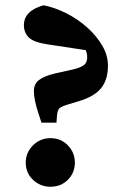

<svg xmlns="http://www.w3.org/2000/svg" viewBox="-20 -696 489 731"><path d="M172 15Q133 15 105.5 -11.5Q78 -38 78 -77Q78 -115 105.5 -142.5Q133 -170 172 -170Q212 -170 238.5 -142.5Q265 -115 265 -77Q265 -38 238.5 -11.5Q212 15 172 15ZM391 -446Q391 -393 365.5 -361Q340 -329 281 -311L238 -298Q214 -291 206.5 -284Q199 -277 197 -257L195 -229H138L126 -265Q109 -317 109 -349Q109 -376 128 -391Q147 -406 188 -416L264 -433Q290 -440 301 -449.5Q312 -459 312 -478Q312 -490 307 -505L162 -527Q108 -535 89.5 -553.5Q71 -572 71 -600Q71 -655 146 -676Q190 -667 233.5 -645Q277 -623 312.5 -591Q348 -559 369.5 -522Q391 -485 391 -446Z"/></svg>

Font: Source Serif Pro
Style: Bold
Weight: 700
Designer: Frank Grießhammer
Foundry: Adobe Systems Incorporated
Version: Version 3.001;hotconv 1.0.111;makeotfexe 2.5.65597